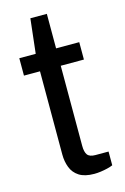

<svg xmlns="http://www.w3.org/2000/svg" viewBox="-108 -724 513 787"><g transform="rotate(-15 148.5 -331.0)"><path d="M192.1 11.5Q151.3 11.5 127.9 -3.6Q104.5 -18.7 94.9 -44.2Q85.2 -69.6 85.2 -98.9V-452.2H17.1V-526H86.8L103.3 -672.5H173.2V-526H271.5V-452.2H173.2V-111.8Q173.2 -86.6 182.1 -74.2Q191.1 -61.8 215.8 -61.8H271.5V-3.5Q261.5 0.9 247.7 4.2Q233.9 7.5 219.3 9.5Q204.7 11.5 192.1 11.5Z"/></g></svg>

Font: Archivo SemiBold
Style: Regular
Weight: 600
Designer: Hector Gatti
Foundry: Omnibus-Type
Version: Version 2.001